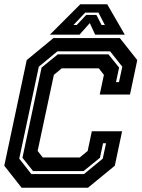

<svg xmlns="http://www.w3.org/2000/svg" viewBox="-20 -878 662 898"><path d="M81 0 0 -103 105 -597 230 -700H540.5L622 -597L588 -436H446.5L466 -528L442 -558.5H269L232 -528L156 -172L180 -141.5H353L390 -172L409.5 -264H551L517 -103L391.5 0ZM126.5 -64H373L460.5 -136L476 -208H462L447.5 -140L371 -78H134.5L85 -140L174.5 -562L250.5 -624H487L537 -562L522.5 -494H536.5L552 -566L495 -638H248.5L161.5 -566L70 -136ZM355.5 -858H481.5L563.5 -716H425L400 -770L352 -716H213.5ZM378.5 -819 323.5 -761H339L383 -808H431L455 -761H470.5L440.5 -819Z"/></svg>

Font: Tourney
Style: Bold Italic
Weight: 700
Italic angle: -12°
Version: Version 1.015